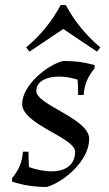

<svg xmlns="http://www.w3.org/2000/svg" viewBox="-20 -727 431 762"><path d="M95 -64C95 -63 93 -103 93 -125H71C68 -83 55 -53 28 -20V-6C75 9 117 15 166 15C234 -5 334 -89 334 -176C334 -257 124 -310 124 -366C124 -411 178 -423 212 -423C239 -423 262 -419 288 -411C290 -389 290 -372 290 -350H312C315 -392 328 -422 355 -455V-469C310 -481 277 -485 231 -485C172 -472 68 -391 68 -314C68 -233 278 -181 278 -125C278 -64 228 -47 185 -47C157 -47 122 -54 95 -64ZM231 -612 365 -522 378 -539C320 -588 277 -641 241 -707H221C185 -641 142 -588 84 -539L97 -522Z"/></svg>

Font: Almendra
Style: Regular
Weight: 400
Designer: Ana Sanfelippo
Foundry: Ana Sanfelippo
Version: Version 1.003